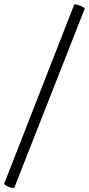

<svg xmlns="http://www.w3.org/2000/svg" viewBox="-21 -742 420 907"><path d="M46.9 144Q43.5 147.5 32.2 144.8Q21 142.1 9 135.5Q-2.9 128.9 -1 125L329.1 -719.2Q330.6 -722.7 338.9 -720.9Q347.2 -719.2 356.4 -715.8Q365.7 -712.4 372.8 -707.8Q379.9 -703.1 378.9 -700.2Z"/></svg>

Font: Junicode SmCond
Style: Italic
Weight: 400
Width: 4
Italic angle: -11°
Designer: Peter S. Baker
Version: Version 2.206